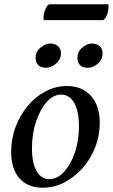

<svg xmlns="http://www.w3.org/2000/svg" viewBox="-20 -863 526 895"><path d="M179 12Q109 12 70.5 -32Q32 -76 32 -156Q32 -217 53 -272Q74 -327 110 -370Q146 -413 193 -437.5Q240 -462 292 -462Q363 -462 404 -416Q445 -370 445 -290Q445 -230 423.5 -175.5Q402 -121 364.5 -79Q327 -37 279.5 -12.5Q232 12 179 12ZM210 -28Q247 -28 278.5 -62Q310 -96 329 -152Q348 -208 348 -275Q348 -344 326 -383Q304 -422 265 -422Q228 -422 197.5 -387.5Q167 -353 148 -296Q129 -239 129 -172Q129 -103 150.5 -65.5Q172 -28 210 -28ZM390 -547Q365 -547 353 -559.5Q341 -572 341 -592Q341 -623 364 -641.5Q387 -660 407 -660Q432 -660 445 -647.5Q458 -635 458 -615Q458 -584 435 -565.5Q412 -547 390 -547ZM195 -547Q171 -547 158.5 -559.5Q146 -572 146 -593Q146 -623 169.5 -641.5Q193 -660 213 -660Q238 -660 251 -647.5Q264 -635 264 -615Q264 -585 240.5 -566Q217 -547 195 -547ZM461 -769H184Q183 -771 183 -778Q183 -798 190 -816.5Q197 -835 208 -843H485Q485 -841 485.5 -839Q486 -837 486 -835Q486 -815 479.5 -796Q473 -777 461 -769Z"/></svg>

Font: Petrona Medium
Style: Italic
Weight: 500
Italic angle: -9°
Designer: Ringo R. Seeber
Foundry: Ringo R. Seeber
Version: Version 2.001; ttfautohint (v1.8.3)